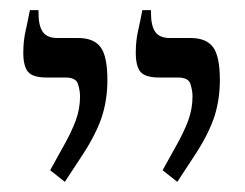

<svg xmlns="http://www.w3.org/2000/svg" viewBox="-20 -667 484 379"><path d="M330 -308 301 -331 326 -376Q343 -406 351.5 -429Q360 -452 360 -477Q360 -488 356 -501Q352 -514 331 -514H294Q267 -514 257.5 -525Q248 -536 248 -563Q248 -586 252.5 -606Q257 -626 261 -647H278V-642Q278 -616 286.5 -604Q295 -592 315 -592H356Q387 -592 400.5 -574Q414 -556 414 -509Q414 -472 404 -439.5Q394 -407 368 -366ZM108 -308 79 -331 104 -376Q121 -406 129.5 -429Q138 -452 138 -477Q138 -488 134 -501Q130 -514 109 -514H72Q45 -514 35.5 -525Q26 -536 26 -563Q26 -586 30.5 -606Q35 -626 39 -647H56V-642Q56 -616 64.5 -604Q73 -592 93 -592H134Q165 -592 178.5 -574Q192 -556 192 -509Q192 -472 182 -439.5Q172 -407 146 -366Z"/></svg>

Font: Noto Serif Hebrew ExtraCondensed
Style: Regular
Weight: 400
Width: 2
Designer: Monotype Design Team
Foundry: Monotype Imaging Inc.
Version: Version 2.004; ttfautohint (v1.8.4.7-5d5b)